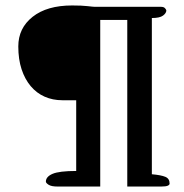

<svg xmlns="http://www.w3.org/2000/svg" viewBox="-20 -683 673 703"><path d="M148 -18Q148 -36 172.5 -46.5Q197 -57 259 -57V-316H208Q173 -316 143.5 -329Q114 -342 92.5 -367.5Q71 -393 59 -429.5Q47 -466 47 -513Q47 -580 99.5 -621.5Q152 -663 244 -663Q280 -663 301 -660.5Q322 -658 328 -658H344H570Q580 -658 584.5 -652.5Q589 -647 589 -645Q589 -635 577 -626Q565 -617 536 -617V-45Q570 -42 585.5 -35.5Q601 -29 601 -11Q601 -6 594 -3Q587 0 570 0H446V-610H347V0H191Q168 0 158 -6.5Q148 -13 148 -18Z"/></svg>

Font: Asar
Style: Regular
Weight: 400
Designer: Eben Sorkin
Foundry: Eben Sorkin, Pria Ravichandran
Version: Version 1.003; ttfautohint (v1.3) -l 8 -r 50 -G 0 -x 0 -H 45